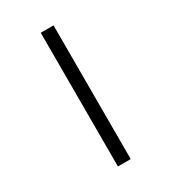

<svg xmlns="http://www.w3.org/2000/svg" viewBox="-222 -944 1044 1169"><g transform="rotate(-30 300.0 -360.0)"><path d="M255 110V-830H345V110Z"/></g></svg>

Font: Tiny
Style: Regular
Weight: 400
Designer: Philipp Nurullin, Konstantin Bulenkov
Foundry: JetBrains
Version: Version 2.251; ttfautohint (v1.8.4.7-5d5b)